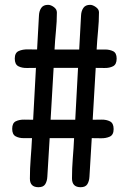

<svg xmlns="http://www.w3.org/2000/svg" viewBox="-20 -783 540 806"><path d="M141.6 2.9Q105.5 2.9 105.5 -33.2Q105.5 -76.2 108.9 -118.7Q112.3 -161.1 114.3 -203.1Q98.6 -203.1 79.1 -203.1Q59.6 -203.1 45.4 -210.9Q31.2 -218.8 31.2 -242.2Q31.2 -266.6 46.4 -273.9Q61.5 -281.2 82.5 -280.8Q103.5 -280.3 119.1 -280.3L130.9 -498Q114.3 -498 93.3 -497.6Q72.3 -497.1 57.1 -504.9Q42 -512.7 42 -537.1Q42 -561.5 58.6 -568.8Q75.2 -576.2 97.7 -575.7Q120.1 -575.2 135.7 -575.2L143.6 -718.8Q144.5 -737.3 153.3 -750Q162.1 -762.7 181.6 -762.7Q193.4 -762.7 206.1 -753.4Q218.8 -744.1 218.8 -730.5Q218.8 -692.4 214.8 -652.8Q210.9 -613.3 209 -575.2H312.5L320.3 -718.8Q321.3 -737.3 330.1 -750Q338.9 -762.7 358.4 -762.7Q369.1 -762.7 382.3 -753.4Q395.5 -744.1 395.5 -731.4Q395.5 -693.4 391.6 -653.3Q387.7 -613.3 385.7 -575.2Q401.4 -575.2 420.9 -575.2Q440.4 -575.2 455.1 -567.9Q469.7 -560.5 469.7 -537.1Q469.7 -512.7 454.6 -504.9Q439.5 -497.1 418.9 -497.6Q398.4 -498 381.8 -498L369.1 -280.3Q385.7 -280.3 406.2 -280.8Q426.8 -281.2 441.9 -273.4Q457 -265.6 457 -241.2Q457 -216.8 440.9 -209.5Q424.8 -202.1 403.3 -202.6Q381.8 -203.1 365.2 -203.1L355.5 -41Q354.5 -22.5 346.7 -9.8Q338.9 2.9 318.4 2.9Q282.2 2.9 282.2 -34.2Q282.2 -76.2 285.6 -118.7Q289.1 -161.1 291 -203.1H188.5L178.7 -41Q177.7 -22.5 169.9 -9.8Q162.1 2.9 141.6 2.9ZM192.4 -280.3H295.9L307.6 -498H205.1Z"/></svg>

Font: Kosugi Maru
Style: Regular
Weight: 400
Designer: MOTOYA
Version: Version 4.002